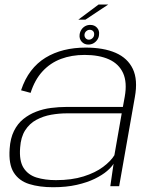

<svg xmlns="http://www.w3.org/2000/svg" viewBox="-20 -800 664 825"><path d="M208 4.5Q265.5 4.5 310.2 -5.8Q355 -16 387.5 -32Q420 -48 440 -65.2Q460 -82.5 468 -96.5L454 0H492L559.5 -383Q573 -457 550.8 -503.8Q528.5 -550.5 476.8 -573Q425 -595.5 348 -595.5Q298.5 -595.5 255 -584.8Q211.5 -574 175.5 -552Q139.5 -530 113 -495.2Q86.5 -460.5 70.5 -412L111.5 -401Q129.5 -457.5 162.8 -493.5Q196 -529.5 241.8 -546.8Q287.5 -564 343.5 -564Q406 -564 448.5 -544.8Q491 -525.5 509 -485.8Q527 -446 516 -384.5L508 -340.5H265Q233 -340.5 199.5 -336.2Q166 -332 135.5 -320.2Q105 -308.5 80.2 -288.5Q55.5 -268.5 40 -237.2Q24.5 -206 21.5 -161.5Q16.5 -94.5 39 -58.8Q61.5 -23 105.5 -9.2Q149.5 4.5 208 4.5ZM220.5 -26Q173.5 -26 137 -37.2Q100.5 -48.5 81.2 -78.8Q62 -109 66.5 -165.5Q69.5 -211 88.2 -240.2Q107 -269.5 136.5 -285.2Q166 -301 200 -307Q234 -313 268 -313H503L471.5 -133Q456.5 -108 423.2 -83Q390 -58 339.2 -42Q288.5 -26 220.5 -26ZM359.5 -608.5Q372 -608.5 382 -614.2Q392 -620 398.5 -629.8Q405 -639.5 405.5 -651Q408 -668.5 397 -680.8Q386 -693 368 -693Q355.5 -693 345.8 -687.5Q336 -682 329.8 -672.5Q323.5 -663 322 -651Q320 -633 331 -620.8Q342 -608.5 359.5 -608.5ZM362 -629.5Q353.5 -629.5 348 -635.8Q342.5 -642 343 -651Q344 -660.5 350.8 -666.2Q357.5 -672 365.5 -672Q374.5 -672 380 -666.2Q385.5 -660.5 384.5 -651Q384 -642 377.2 -635.8Q370.5 -629.5 362 -629.5ZM316.5 -715.5H347L445 -780.5H403.5Z"/></svg>

Font: Anybody SemiExpanded ExtraLight
Style: Italic
Weight: 250
Width: 6
Italic angle: -10°
Version: Version 1.113;gftools[0.9.25]